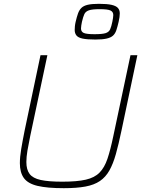

<svg xmlns="http://www.w3.org/2000/svg" viewBox="-20 -977 757 1005"><path d="M314 8Q227 8 176.5 -4Q126 -16 105 -45Q84 -74 84 -123Q84 -155 91 -197Q98 -239 109 -294L192 -688H228L138 -264Q129 -221 123.5 -188Q118 -155 118 -129Q118 -89 135 -66.5Q152 -44 193 -35Q234 -26 306 -26Q383 -26 429 -36.5Q475 -47 501 -73.5Q527 -100 542.5 -146Q558 -192 573 -264L663 -688H699L616 -294Q601 -222 586.5 -170.5Q572 -119 552.5 -84.5Q533 -50 503 -29.5Q473 -9 427 -0.5Q381 8 314 8ZM479 -770Q436 -770 412.5 -775Q389 -780 380 -791.5Q371 -803 371 -820Q371 -829 372 -839.5Q373 -850 376 -863Q382 -889 388.5 -907Q395 -925 406.5 -936Q418 -947 439.5 -952Q461 -957 498 -957Q541 -957 564.5 -951.5Q588 -946 597.5 -935Q607 -924 607 -907Q607 -897 605.5 -887Q604 -877 601 -863Q595 -837 589 -819Q583 -801 571.5 -790.5Q560 -780 538 -775Q516 -770 479 -770ZM475 -798Q515 -798 532.5 -803.5Q550 -809 556.5 -823.5Q563 -838 568 -863Q570 -874 571.5 -882.5Q573 -891 573 -898Q573 -915 558.5 -922Q544 -929 502 -929Q463 -929 445.5 -923Q428 -917 421.5 -903Q415 -889 409 -863Q407 -853 405.5 -844Q404 -835 404 -828Q404 -811 418.5 -804.5Q433 -798 475 -798Z"/></svg>

Font: Saira Thin Thin
Style: Italic
Weight: 250
Italic angle: -12°
Version: Version 1.101